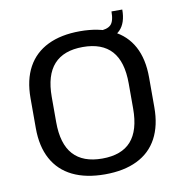

<svg xmlns="http://www.w3.org/2000/svg" viewBox="-86 -857 899 946"><g transform="rotate(-10 363.5 -384.5)"><path d="M364 8Q269 8 202.5 -24.5Q136 -57 101.5 -120.5Q67 -184 67 -275V-425Q67 -517 101.5 -580Q136 -643 202.5 -675.5Q269 -708 364 -708Q459 -708 525.5 -675.5Q592 -643 626 -580Q660 -517 660 -425V-275Q660 -184 626 -120.5Q592 -57 525.5 -24.5Q459 8 364 8ZM364 -71Q461 -71 508.5 -124.5Q556 -178 556 -287V-413Q556 -522 508 -575.5Q460 -629 364 -629Q268 -629 219.5 -575.5Q171 -522 171 -413V-287Q171 -178 219.5 -124.5Q268 -71 364 -71ZM456 -693Q498 -693 516 -710.5Q534 -728 534 -777H588Q588 -643 456 -643Z"/></g></svg>

Font: Pathway Extreme Medium
Style: Regular
Weight: 500
Designer: Eduardo Rodriguez Tunni
Foundry: Eduardo Rodriguez Tunni
Version: Version 1.001;gftools[0.9.26]